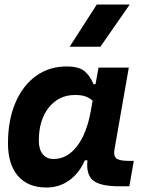

<svg xmlns="http://www.w3.org/2000/svg" viewBox="-20 -815 626 845"><path d="M400.4 -444.3 413.6 -517.6H546.9L483.4 -154.8Q482.4 -148.4 482.4 -142.6Q482.4 -126.5 491.7 -118.2Q504.4 -106.9 550.3 -106.9H568.8L549.3 4.9H504.9Q421.4 4.9 389.6 -21Q363.8 -42.5 363.8 -88.4Q363.8 -98.1 364.7 -109.4H353.5Q328.1 -51.8 284.2 -20.8Q240.2 10.3 184.1 10.3Q103.5 10.3 59.3 -40.5Q15.1 -91.3 15.1 -184.1Q15.1 -285.6 47.4 -361.8Q79.6 -438 137.7 -480.2Q195.8 -522.5 272.9 -522.5Q328.6 -522.5 353.3 -500.7Q377.9 -479 391.6 -444.3ZM310.5 -397Q238.8 -397 194.8 -341.8Q150.9 -286.6 150.9 -196.3Q150.9 -157.7 168 -136.5Q185.1 -115.2 215.8 -115.2Q274.9 -115.2 318.1 -170.4Q361.3 -225.6 379.4 -325.7L387.7 -371.6Q376 -382.8 358.4 -389.9Q340.8 -397 310.5 -397ZM286.6 -609.4 405.8 -794.9H550.8L421.9 -609.4Z"/></svg>

Font: CaskaydiaCove NF
Style: Bold Italic
Weight: 700
Italic angle: -10°
Designer: Aaron Bell
Foundry: Saja Typeworks
Version: Version 2111.001; VTT 6.35;Nerd Fonts 3.2.1